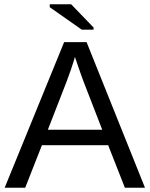

<svg xmlns="http://www.w3.org/2000/svg" viewBox="-20 -887 707 907"><path d="M665 0H570L491 -201H178L99 0H2L283 -688H389ZM348 -577 334 -618 330 -604Q317 -561 294 -500L206 -274H463L375 -501Q361 -538 348 -577ZM422 -747H366L215 -853V-867H316L422 -757Z"/></svg>

Font: Libra Sans
Style: Regular
Weight: 400
Foundry: Context Ltd
Version: Version 1.002